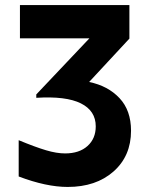

<svg xmlns="http://www.w3.org/2000/svg" viewBox="-20 -720 576 752"><path d="M53.2 -28.8V-170.9Q118.2 -144 159.9 -131.6Q201.7 -119.1 234.9 -119.1Q290.5 -119.1 322.8 -148.2Q355 -177.2 355 -225.1Q355 -286.1 296.6 -315.2Q238.3 -344.2 122.1 -336.9V-350.1L330.1 -569.8H58.1V-700.2H486.8V-568.8L329.1 -398.9Q402.8 -383.8 448 -335.7Q493.2 -287.6 493.2 -208Q493.2 -108.9 424.6 -48.3Q356 12.2 245.1 12.2Q161.1 12.2 53.2 -28.8Z"/></svg>

Font: TASA Explorer
Style: Bold
Weight: 700
Designer: Weizhong Zhang
Foundry: Local Remote
Version: Version 1.000;Glyphs 3.1.2 (3151)